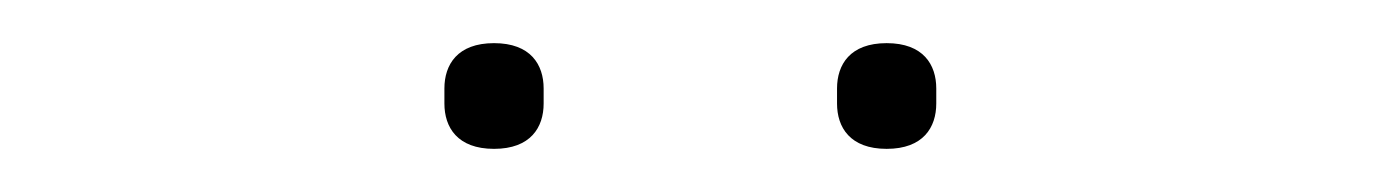

<svg xmlns="http://www.w3.org/2000/svg" viewBox="-20 -711 640 89"><path d="M209 -642C192 -642 186 -652 186 -663V-670C186 -681 192 -691 209 -691C226 -691 232 -681 232 -670V-663C232 -652 226 -642 209 -642ZM391 -642C374 -642 368 -652 368 -663V-670C368 -681 374 -691 391 -691C408 -691 414 -681 414 -670V-663C414 -652 408 -642 391 -642Z"/></svg>

Font: Plexus Sans Thin
Style: Regular
Weight: 250
Version: Version 2.001;PS 002.001;hotconv 1.0.70;makeotf.lib2.5.58329